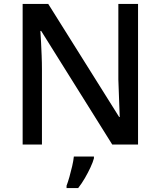

<svg xmlns="http://www.w3.org/2000/svg" viewBox="-20 -734 816 975"><path d="M681 0H550L189 -577H185Q187 -551 188.5 -519Q190 -487 191.5 -452Q193 -417 193 -380V0H95V-714H225L585 -140H588Q587 -161 586 -193Q585 -225 583.5 -261.5Q582 -298 581 -330V-714H681ZM457 70Q452 89 439.5 116Q427 143 411 170.5Q395 198 377 221H318V209Q325 191 332.5 164.5Q340 138 346.5 110Q353 82 355 61H457Z"/></svg>

Font: Noto Sans Thai Medium
Style: Regular
Weight: 500
Designer: Monotype Design Team
Foundry: Monotype Imaging Inc.
Version: Version 2.001